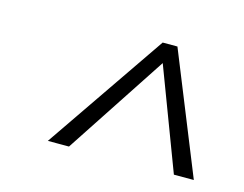

<svg xmlns="http://www.w3.org/2000/svg" viewBox="-55 -911 592 465"><g transform="rotate(15 240.5 -678.0)"><path d="M339 -829 461 -527H411L315 -781L148 -527H95L302 -829Z"/></g></svg>

Font: Fira Sans Condensed ExtraLight
Style: Italic
Weight: 275
Width: 3
Italic angle: -8°
Designer: Carrois Corporate & Edenspiekermann AG
Foundry: Carrois Corporate GbR & Edenspiekermann AG
Version: Version 4.203